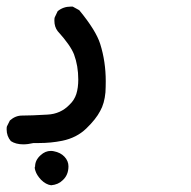

<svg xmlns="http://www.w3.org/2000/svg" viewBox="-51 -257 571 573"><path d="M71.3 279.3Q58.6 265.6 54.7 252.9Q52.7 247.1 52.7 243.7Q52.7 240.2 53.7 240.2Q53.7 220.7 70.3 206.1Q84 193.4 100.6 193.4Q105.5 193.4 109.4 194.3Q129.9 198.2 141.6 210.9Q153.3 223.6 153.3 239.3Q153.3 265.6 135.7 281.2Q123 293.9 101.6 295.9Q85.9 293.9 71.3 279.3ZM182.6 -19.5Q182.6 -60.5 169.9 -94.7Q159.2 -122.1 121.1 -164.1Q111.3 -176.8 111.3 -195.3Q111.3 -203.1 112.3 -205.1L121.1 -223.6Q137.7 -237.3 160.2 -237.3Q162.1 -237.3 166 -237.3L185.5 -226.6Q235.4 -166 248 -126Q264.6 -73.2 264.6 -14.6Q264.6 2 263.7 18.6Q260.7 51.8 248 74.2Q235.4 98.6 206.5 126.5Q177.7 154.3 134.8 163.1Q101.6 169.9 64.5 169.9Q56.6 169.9 48.8 169.9Q32.2 173.8 18.6 173.8Q-3.9 173.8 -18.6 164.1Q-31.2 149.4 -31.2 128.9Q-31.2 122.1 -30.3 120.1L-21.5 102.5Q-4.9 87.9 14.6 87.9Q42 87.9 90.8 85Q129.9 83 156.2 55.7Q170.9 42 176.8 23.4Q182.6 4.9 182.6 -19.5Z"/></svg>

Font: JasonHandwriting2
Style: SemiBold
Weight: 600
Version: Version 1.04.7